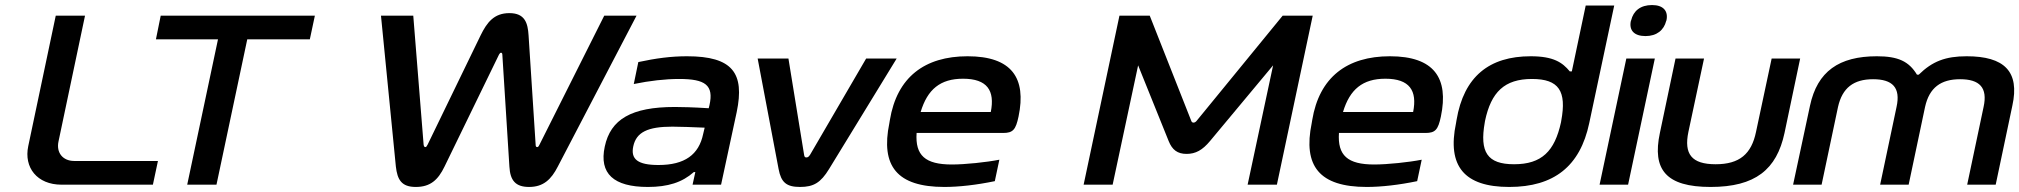

<svg xmlns="http://www.w3.org/2000/svg" viewBox="-20 -732 8003 761"><path d="M201 -670 92 -153C74 -68 127 0 224 0H586L606 -94H274C229 -94 202 -127 212 -172L317 -670Z M1228 -670H617L598 -576H844L722 0H838L960 -576H1208Z M1742 -72 1958 -516C1961 -521 1963 -523 1966 -523C1968 -523 1971 -521 1971 -516L1999 -72C2002 -17 2023 9 2077 9C2134 9 2165 -21 2191 -72L2503 -670H2375L2118 -158C2114 -150 2112 -149 2109 -149C2105 -149 2103 -152 2103 -159L2075 -592C2072 -640 2061 -680 1999 -680C1938 -680 1910 -643 1885 -592L1675 -159C1671 -151 1669 -149 1666 -149C1662 -149 1660 -152 1659 -159L1618 -670H1490L1549 -72C1555 -20 1571 9 1628 9C1685 9 1716 -18 1742 -72Z M2703 -509C2639 -509 2580 -501 2510 -486L2492 -399C2556 -412 2616 -419 2672 -419C2775 -419 2810 -395 2792 -315L2789 -303C2726 -307 2680 -308 2655 -308C2482 -308 2400 -259 2377 -151C2354 -44 2412 9 2548 9C2627 9 2684 -9 2730 -50H2736L2725 0H2838L2900 -288C2932 -442 2884 -509 2703 -509ZM2490 -152C2502 -208 2547 -230 2645 -230C2674 -230 2727 -228 2773 -226L2767 -201C2750 -119 2694 -78 2590 -78C2508 -78 2479 -101 2490 -152Z M2983 -500 3066 -62C3076 -9 3097 9 3151 9C3205 9 3233 -8 3266 -62L3534 -500H3413L3191 -119C3185 -109 3180 -108 3176 -108C3172 -108 3168 -109 3167 -119L3105 -500Z M4017 -270C4049 -423 3990 -509 3815 -509C3645 -509 3535 -426 3507 -256L3505 -244C3470 -74 3535 9 3723 9C3781 9 3851 1 3923 -14L3941 -99C3891 -89 3805 -80 3753 -80C3647 -80 3607 -116 3613 -205H3956C3995 -205 4006 -218 4017 -270ZM3629 -288C3656 -378 3707 -420 3797 -420C3893 -420 3924 -373 3907 -288Z M4417 -670 4275 0H4390L4491 -473L4612 -173C4626 -138 4647 -122 4683 -122C4719 -122 4746 -137 4776 -173L5026 -473L4925 0H5041L5183 -670H5064L4722 -252C4715 -244 4705 -244 4702 -252L4537 -670Z M5691 -270C5723 -423 5664 -509 5489 -509C5319 -509 5209 -426 5181 -256L5179 -244C5144 -74 5209 9 5397 9C5455 9 5525 1 5597 -14L5615 -99C5565 -89 5479 -80 5427 -80C5321 -80 5281 -116 5287 -205H5630C5669 -205 5680 -218 5691 -270ZM5303 -288C5330 -378 5381 -420 5471 -420C5567 -420 5598 -373 5581 -288Z M5753 -256 5751 -244C5715 -73 5784 9 5962 9C6139 9 6243 -73 6279 -244L6378 -710H6265L6210 -449H6202C6173 -484 6138 -509 6047 -509C5883 -509 5782 -429 5753 -256ZM5865 -247 5866 -253C5890 -367 5943 -419 6052 -419C6159 -419 6190 -371 6168 -253L6167 -247C6142 -133 6091 -81 5981 -81C5875 -81 5844 -129 5865 -247Z M6426 -500 6320 0H6433L6539 -500ZM6444 -649C6436 -612 6457 -589 6502 -589C6547 -589 6575 -613 6584 -649L6585 -651C6593 -688 6573 -712 6528 -712C6482 -712 6454 -689 6445 -651Z M6559 -205C6528 -60 6583 9 6760 9C6937 9 7022 -60 7053 -205L7115 -500H7002L6940 -209C6922 -122 6875 -81 6780 -81C6684 -81 6654 -122 6672 -209L6734 -500H6621Z M7154 -313 7087 0H7200L7265 -308C7282 -384 7327 -418 7404 -418C7481 -418 7514 -385 7497 -308L7432 0H7545L7610 -308C7627 -385 7673 -418 7749 -418C7826 -418 7859 -385 7842 -308L7777 0H7890L7956 -313C7986 -449 7924 -509 7775 -509C7691 -509 7639 -489 7585 -436H7578C7546 -489 7503 -509 7419 -509C7269 -509 7183 -449 7154 -313Z"/></svg>

Font: LT Wave Medium
Style: Italic
Weight: 500
Designer: Daniel Lyons
Version: Version 2.5 (Glyphs App)